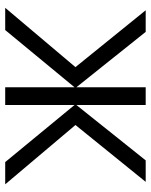

<svg xmlns="http://www.w3.org/2000/svg" viewBox="59 -639 580 738"><g transform="rotate(90 349.0 -270.0)"><path d="M10 0 238 -270 19.5 -540H102.5L315.5 -273.5V-540H383.5V-273.5L596.5 -540H679L460.5 -270L688.5 0H603L383.5 -266.5V0H315.5V-266.5L95.5 0Z"/></g></svg>

Font: Cns Manrope
Style: Regular
Weight: 400
Designer: Mikhail Sharanda
Foundry: Mikhail Sharanda
Version: Version 4.504